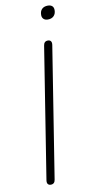

<svg xmlns="http://www.w3.org/2000/svg" viewBox="-99 -922 447 966"><g transform="rotate(-10 125.0 -439.0)"><path d="M79 6Q69 6 64 -0.5Q59 -7 61 -20L167 -689Q170 -711 190 -711Q200 -711 205 -704.5Q210 -698 208 -685L102 -16Q99 6 79 6ZM209 -815Q195 -815 187 -822.5Q179 -830 179 -843Q179 -863 190 -873.5Q201 -884 220 -884Q234 -884 242 -877Q250 -870 250 -856Q250 -837 239 -826Q228 -815 209 -815Z"/></g></svg>

Font: Nunito Variable Extra Light
Style: Italic
Weight: 200
Italic angle: -9°
Designer: Vernon Adams
Foundry: Vernon Adams
Version: Version 3.602